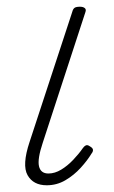

<svg xmlns="http://www.w3.org/2000/svg" viewBox="-20 -535 340 571"><path d="M119 16Q79 16 62 -14Q45 -44 68 -113L195 -500Q197 -508 201.5 -511.5Q206 -515 218 -515Q227 -515 232 -511Q237 -507 234 -499L107 -110Q91 -62 96 -40.5Q101 -19 124 -19Q143 -19 162 -30.5Q181 -42 198 -60Q215 -78 226 -94Q230 -100 235 -102.5Q240 -105 247 -100Q256 -95 256.5 -89.5Q257 -84 252 -78Q240 -58 220 -36Q200 -14 174.5 1Q149 16 119 16Z"/></svg>

Font: Playwrite CU Thin
Style: Regular
Weight: 250
Designer: Veronika Burian, José Scaglione
Foundry: TypeTogether
Version: Version 1.002